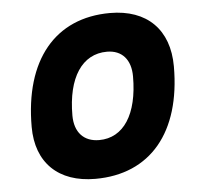

<svg xmlns="http://www.w3.org/2000/svg" viewBox="-44 -573 674 629"><g transform="rotate(-5 293.0 -258.5)"><path d="M245.1 9.8C426.3 9.8 533.2 -118.2 533.2 -335C533.2 -456.1 461.4 -527.3 339.8 -527.3C158.7 -527.3 51.8 -397.5 51.8 -177.7C51.8 -60.1 123.5 9.8 245.1 9.8ZM268.6 -115.7C217.8 -115.7 188 -148.4 188 -203.6C188 -328.1 236.8 -401.9 318.8 -401.9C368.2 -401.9 397 -369.1 397 -314C397 -189.5 349.1 -115.7 268.6 -115.7Z"/></g></svg>

Font: Cascadia Mono PL
Style: Bold Italic
Weight: 700
Italic angle: -10°
Monospace: yes
Designer: Aaron Bell
Foundry: Saja Typeworks
Version: Version 2404.023